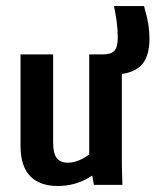

<svg xmlns="http://www.w3.org/2000/svg" viewBox="-20 -620 521 644"><path d="M48.8 -131.8V-437.5H158.2V-143.6Q158.2 -105.5 170.4 -89.8Q182.6 -74.2 208 -74.2Q233.4 -74.2 261.7 -90.3Q290 -106.4 315.4 -137.7L358.4 -100.6Q325.2 -51.8 277.8 -23.9Q230.5 3.9 173.8 3.9Q113.3 3.9 81.1 -29.3Q48.8 -62.5 48.8 -131.8ZM279.3 -89.8V-437.5H388.7V-63.5L390.6 0H294.9ZM285.2 -437.5H325.2Q352.5 -437.5 363.8 -449.7Q375 -461.9 375 -495.1Q375 -541 362.3 -599.6H462.9Q464.8 -594.7 465.8 -588.9Q473.6 -563.5 477.5 -538.6Q481.4 -513.7 481.4 -490.2Q481.4 -425.8 450.2 -397.5Q418.9 -369.1 349.6 -369.1H285.2Z"/></svg>

Font: Sudo Var
Style: Regular
Weight: 400
Monospace: yes
Designer: Jens Kutilek
Foundry: Jens Kutilek
Version: Version 0.065;FEAKit 1.0